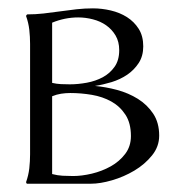

<svg xmlns="http://www.w3.org/2000/svg" viewBox="-20 -444 429 464"><path d="M45.4 -409.2Q65.4 -409.2 85.2 -411.4Q105 -413.6 125 -416.5Q145 -419.4 164.8 -421.6Q184.6 -423.8 204.6 -423.8Q226.1 -423.8 247.8 -418.7Q269.5 -413.6 286.9 -402.6Q304.2 -391.6 315.2 -374.3Q326.2 -356.9 326.2 -332Q326.2 -308.6 315.2 -291.7Q304.2 -274.9 287.4 -263.4Q270.5 -252 249.8 -245.6Q229 -239.3 209.5 -236.3Q235.8 -233.9 263.2 -226.6Q290.5 -219.2 313.2 -205.1Q335.9 -190.9 350.3 -169.2Q364.7 -147.5 364.7 -116.2Q364.7 -89.8 347.4 -68.4Q330.1 -46.9 304.7 -31.7Q279.3 -16.6 250.7 -8.3Q222.2 0 199.7 0H45.4L43.9 -1L43 -3.9Q48.8 -20 50.8 -37.1Q52.7 -54.2 52.7 -71.3V-337.9Q52.7 -355 50.8 -372.1Q48.8 -389.2 43 -405.3V-405.8ZM106 -23.4Q118.7 -20 131.3 -19.3Q144 -18.6 156.7 -18.6Q177.7 -18.6 202.1 -24.4Q226.6 -30.3 247.6 -42Q268.6 -53.7 282.5 -72Q296.4 -90.3 296.4 -115.2Q296.4 -146.5 283.2 -166.7Q270 -187 249 -198.7Q228 -210.4 201.9 -214.8Q175.8 -219.2 149.9 -219.2Q138.7 -219.2 127.7 -217.5Q116.7 -215.8 106 -211.4ZM106 -243.7Q116.7 -241.2 127.4 -240.7Q138.2 -240.2 148.9 -240.2Q168.5 -240.2 189.7 -244.1Q210.9 -248 228.3 -257.3Q245.6 -266.6 256.8 -282.5Q268.1 -298.3 268.1 -322.8Q268.1 -343.3 259.3 -358.2Q250.5 -373 236.6 -382.8Q222.7 -392.6 204.8 -397.2Q187 -401.9 168.9 -401.9Q136.7 -401.9 106 -389.2Z"/></svg>

Font: CAT Linz
Style: Regular
Weight: 400
Designer: Peter Wiegel
Foundry: Peter Wiegel
Version: Version 1.08